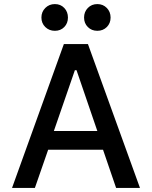

<svg xmlns="http://www.w3.org/2000/svg" viewBox="-20 -921 744 941"><path d="M549 0 485 -187H216L151 0H39L293 -705H411L666 0ZM347 -577 244 -279H457L355 -577ZM295 -788.5Q277 -770 249 -770Q221 -770 202 -788.5Q183 -807 183 -835Q183 -863 202 -882Q221 -901 249 -901Q277 -901 295 -882Q313 -863 313 -835Q313 -807 295 -788.5ZM503.5 -788.5Q485 -770 457 -770Q429 -770 410.5 -788.5Q392 -807 392 -835Q392 -863 410.5 -882Q429 -901 457 -901Q485 -901 503.5 -882Q522 -863 522 -835Q522 -807 503.5 -788.5Z"/></svg>

Font: Manrope Medium
Style: Medium
Weight: 500
Designer: Mikhail Sharanda
Foundry: Mikhail Sharanda
Version: Version 4.000;hotconv 1.0.109;makeotfexe 2.5.65596